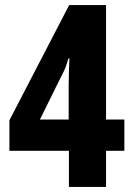

<svg xmlns="http://www.w3.org/2000/svg" viewBox="-20 -735 521 755"><path d="M469 -142V-265H397V-715H252L17 -262V-142H251V0H397V-142ZM250 -265H137L219 -431C231 -452 241 -476 249 -505H253C252 -497 250 -415 250 -398Z"/></svg>

Font: Noto Sans Arabic UI ExtraCondensed Extra
Style: Regular
Weight: 800
Width: 3
Designer: Nadine Chahine - Monotype Design Team
Foundry: Monotype Imaging Inc.
Version: Version 1.900